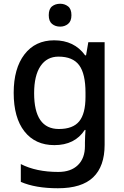

<svg xmlns="http://www.w3.org/2000/svg" viewBox="-20 -764 660 1024"><path d="M269 -549Q376 -549 434 -469H439L451 -539H538V8Q538 123 477 181.5Q416 240 289 240Q169 240 91 206V111Q132 132 182 142.5Q232 153 291 153Q358 153 395.5 116.5Q433 80 433 15V-4Q433 -16 434 -38Q435 -60 436 -71H432Q379 10 270 10Q168 10 110.5 -63Q53 -136 53 -269Q53 -399 110.5 -474Q168 -549 269 -549ZM292 -462Q230 -462 196 -411.5Q162 -361 162 -267Q162 -76 294 -76Q369 -76 402.5 -117Q436 -158 436 -248V-269Q436 -371 402 -416.5Q368 -462 292 -462ZM301 -744Q325 -744 343 -730Q361 -716 361 -683Q361 -651 343 -636.5Q325 -622 301 -622Q275 -622 257.5 -636.5Q240 -651 240 -683Q240 -716 257.5 -730Q275 -744 301 -744Z"/></svg>

Font: Noto Sans Myanmar UI Medium
Style: Regular
Weight: 500
Designer: Monotype Design Team
Foundry: Monotype Imaging Inc.
Version: Version 2.103; ttfautohint (v1.8.4.7-5d5b)